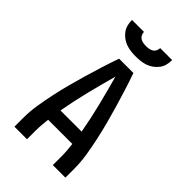

<svg xmlns="http://www.w3.org/2000/svg" viewBox="-278 -1056 1156 1156"><g transform="rotate(45 300.0 -477.5)"><path d="M83 0V-74Q83 -130 92 -186.5Q101 -243 113 -298.5Q125 -354 139.5 -409Q154 -464 170 -518.5Q186 -573 203 -627Q220 -681 239 -735H361Q380 -681 397 -627Q414 -573 430 -518.5Q446 -464 460.5 -409Q475 -354 487 -298.5Q499 -243 508 -186.5Q517 -130 517 -74V0H410V-74Q410 -98 408 -123Q406 -148 403 -173H197Q194 -148 192 -123Q190 -98 190 -74V0ZM210 -265H390Q373 -361 349.5 -455Q326 -549 300 -643Q274 -549 250.5 -455Q227 -361 210 -265ZM300 -815Q279 -815 258 -817.5Q237 -820 217.5 -827Q198 -834 181 -846.5Q164 -859 151.5 -876Q139 -893 134 -913.5Q129 -934 129 -955H231Q231 -943 236.5 -931.5Q242 -920 252.5 -913.5Q263 -907 275.5 -905Q288 -903 300 -903Q312 -903 324.5 -905Q337 -907 347.5 -913.5Q358 -920 363.5 -931.5Q369 -943 369 -955H471Q471 -934 466 -913.5Q461 -893 448.5 -876Q436 -859 419 -846.5Q402 -834 382.5 -827Q363 -820 342 -817.5Q321 -815 300 -815Z"/></g></svg>

Font: Iosevka Curly SmBdEx
Style: Regular
Weight: 600
Width: 7
Monospace: yes
Designer: Belleve Invis
Foundry: Belleve Invis
Version: Version 11.1.0; ttfautohint (v1.8.3)